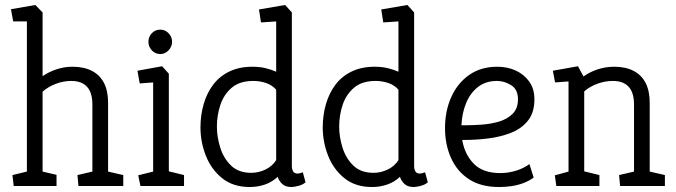

<svg xmlns="http://www.w3.org/2000/svg" viewBox="-20 -747 2713 771"><path d="M35 0 30 -44 88 -58V-661H33L24 -710L122 -727L151 -697V-441Q177 -459 208 -469Q239 -479 271 -479Q317 -479 349 -462.5Q381 -446 397.5 -414Q414 -382 414 -334V-58L475 -44V0H295L291 -44L351 -58V-327Q351 -375 329.5 -398.5Q308 -422 266 -422Q235 -422 204.5 -410.5Q174 -399 151 -379V-58L207 -45V0Z M544 0 535 -43 595 -58V-416L541 -412L532 -463L631 -481L658 -451V-59L719 -44V0ZM624 -530Q603 -530 589.5 -545Q576 -560 576 -579Q576 -599 589.5 -613.5Q603 -628 624 -628Q643 -628 657 -613.5Q671 -599 671 -579Q671 -560 657 -545Q643 -530 624 -530Z M983 4Q916 4 872 -31.5Q828 -67 806.5 -122Q785 -177 785 -235Q785 -285 798 -329.5Q811 -374 836.5 -407.5Q862 -441 901.5 -460Q941 -479 993 -479Q1024 -479 1047.5 -473Q1071 -467 1089 -459V-661L1028 -657L1020 -709L1125 -727L1152 -697V-79Q1152 -68 1157 -59Q1162 -50 1175 -50Q1180 -50 1186 -52Q1192 -54 1196 -55L1207 -15Q1196 -5 1178 -0.5Q1160 4 1151 4Q1126 4 1113 -8.5Q1100 -21 1095 -37Q1073 -16 1044 -6Q1015 4 983 4ZM989 -53Q1018 -53 1045.5 -66Q1073 -79 1089 -104V-387Q1072 -406 1047.5 -414Q1023 -422 997 -422Q943 -422 911 -395Q879 -368 865 -326Q851 -284 851 -239Q851 -197 864.5 -154Q878 -111 908 -82Q938 -53 989 -53Z M1474 4Q1407 4 1363 -31.5Q1319 -67 1297.5 -122Q1276 -177 1276 -235Q1276 -285 1289 -329.5Q1302 -374 1327.5 -407.5Q1353 -441 1392.5 -460Q1432 -479 1484 -479Q1515 -479 1538.5 -473Q1562 -467 1580 -459V-661L1519 -657L1511 -709L1616 -727L1643 -697V-79Q1643 -68 1648 -59Q1653 -50 1666 -50Q1671 -50 1677 -52Q1683 -54 1687 -55L1698 -15Q1687 -5 1669 -0.5Q1651 4 1642 4Q1617 4 1604 -8.5Q1591 -21 1586 -37Q1564 -16 1535 -6Q1506 4 1474 4ZM1480 -53Q1509 -53 1536.5 -66Q1564 -79 1580 -104V-387Q1563 -406 1538.5 -414Q1514 -422 1488 -422Q1434 -422 1402 -395Q1370 -368 1356 -326Q1342 -284 1342 -239Q1342 -197 1355.5 -154Q1369 -111 1399 -82Q1429 -53 1480 -53Z M1984 4Q1911 4 1863 -27.5Q1815 -59 1791 -113Q1767 -167 1767 -232Q1767 -301 1792 -357Q1817 -413 1864 -446Q1911 -479 1977 -479Q2018 -479 2051.5 -463.5Q2085 -448 2105.5 -419Q2126 -390 2126 -348Q2126 -295 2100 -262.5Q2074 -230 2031.5 -213.5Q1989 -197 1940 -191Q1891 -185 1844 -185H1836Q1846 -127 1882.5 -89.5Q1919 -52 1989 -52Q2021 -52 2052 -61.5Q2083 -71 2106 -88L2123 -34Q2104 -20 2081 -11.5Q2058 -3 2033.5 0.5Q2009 4 1984 4ZM1833 -244H1850Q1878 -244 1914 -246.5Q1950 -249 1983 -258.5Q2016 -268 2038 -289.5Q2060 -311 2060 -348Q2060 -388 2032.5 -405Q2005 -422 1976 -422Q1930 -422 1899 -397.5Q1868 -373 1851.5 -332.5Q1835 -292 1833 -244Z M2214 0 2208 -43 2263 -58V-420L2209 -416L2200 -463L2301 -481L2323 -440Q2350 -459 2381.5 -469Q2413 -479 2446 -479Q2492 -479 2524 -462.5Q2556 -446 2572.5 -414Q2589 -382 2589 -334V-58L2650 -44V0H2470L2466 -44L2526 -58V-327Q2526 -375 2504.5 -398.5Q2483 -422 2441 -422Q2410 -422 2379.5 -411Q2349 -400 2326 -380V-59L2387 -44V0Z"/></svg>

Font: Kreon Light Light
Style: Regular
Weight: 300
Version: Version 2.002